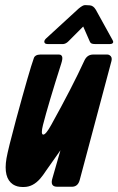

<svg xmlns="http://www.w3.org/2000/svg" viewBox="-20 -745 472 766"><path d="M312 -639.2 252.9 -580.1Q243.2 -570.3 232.4 -569.3Q229.5 -569.3 225.6 -569.3H169.9Q156.7 -569.3 156.7 -579.1Q157.2 -585.4 164.1 -591.8L293.9 -710.9Q310.5 -724.6 318.8 -724.6Q319.8 -724.6 321.3 -724.6L338.9 -723.6Q352.5 -722.2 361.3 -707.5Q361.8 -706.5 362.3 -706.1L428.7 -585.9Q435.5 -575.2 426.8 -570.8Q423.3 -569.3 418.9 -569.3H358.4Q344.2 -569.3 340.3 -575.7Q339.4 -577.6 337.9 -580.1ZM221.2 -145.5 164.1 -64.5Q152.3 -46.4 141.1 -33.2Q111.8 1 75.2 1H69.3Q47.9 1 31.7 -9.3Q-7.3 -35.6 5.9 -113.3Q12.2 -149.4 43.9 -267.1Q97.7 -465.3 115.2 -513.7Q120.1 -526.9 139.6 -527.3H215.8Q225.1 -527.3 228 -518.6Q230.5 -510.7 224.6 -492.2Q172.9 -330.1 151.4 -246.1Q147 -228.5 147 -218.8Q147 -208 152.8 -208Q163.1 -208 184.6 -247.1Q267.6 -396.5 317.4 -504.9Q328.1 -526.4 349.6 -527.3H409.2Q413.1 -527.3 417 -524.9Q428.7 -518.1 424.8 -502L297.9 -26.4Q291 -1 268.6 0H208Q178.2 0 189.5 -35.2Z"/></svg>

Font: Allan
Style: Bold
Weight: 700
Version: Version 1.005